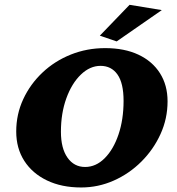

<svg xmlns="http://www.w3.org/2000/svg" viewBox="-20 -786 749 814"><path d="M324.2 8.8Q241.2 8.8 179.2 -21Q117.2 -50.8 83 -104Q48.8 -157.2 48.8 -228.5Q48.8 -301.8 78.6 -365.7Q108.4 -429.7 160.2 -478.5Q211.9 -527.3 280.3 -554.7Q348.6 -582 425.8 -582Q507.8 -582 566.9 -554.2Q626 -526.4 658.2 -475.6Q690.4 -424.8 690.4 -356.4Q690.4 -283.2 660.6 -217.8Q630.9 -152.3 579.6 -101.1Q528.3 -49.8 462.4 -20.5Q396.5 8.8 324.2 8.8ZM340.8 -78.1Q386.7 -78.1 423.8 -115.2Q460.9 -152.3 482.4 -215.8Q503.9 -279.3 503.9 -358.4Q503.9 -433.6 478 -470.2Q452.1 -506.8 406.2 -506.8Q361.3 -506.8 322.8 -469.7Q284.2 -432.6 261.2 -369.1Q238.3 -305.7 238.3 -227.5Q238.3 -157.2 266.1 -117.7Q293.9 -78.1 340.8 -78.1ZM474.6 -610.4 403.3 -634.8 529.3 -765.6 666 -743.2Z"/></svg>

Font: Crimson Pro Black
Style: Italic
Weight: 900
Italic angle: -12°
Designer: Jacques Le Bailly
Foundry: Baron von Fonthausen
Version: Version 1.003